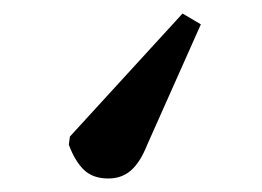

<svg xmlns="http://www.w3.org/2000/svg" viewBox="-20 -85 387 284"><path d="M250 -65 277.1 -49 197.8 129Q187.5 155 173.8 167Q160.2 179 140.2 179Q117.2 179 103.9 166Q90.6 153 81.8 129L83.4 117Z"/></svg>

Font: Literata 36pt SemiBold
Style: Italic
Weight: 600
Italic angle: -2°
Designer: Latin by Veronika Burian and Jose Scaglione. Greek by Irene Vlachou. Cyrillic by Vera Evstafieva
Foundry: TypeTogether
Version: Version 3.002